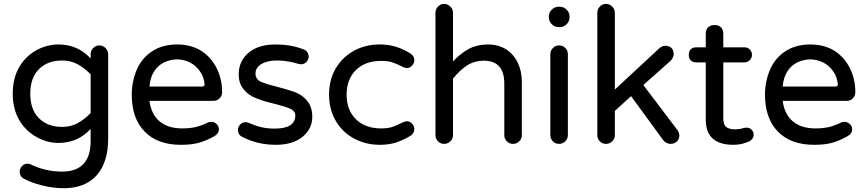

<svg xmlns="http://www.w3.org/2000/svg" viewBox="-20 -739 4487 994"><path d="M100.6 184.6Q82 172.9 82 149.4Q82 133.8 93.8 121.1Q105.5 108.4 122.1 108.4Q129.9 108.4 139.6 112.3Q215.8 149.4 300.8 149.4Q449.2 149.4 449.2 -8.8V-71.3Q381.8 1 283.2 1Q224.6 1 171.9 -28.3Q114.3 -58.6 80.1 -116.7Q45.9 -174.8 45.9 -253.9Q45.9 -335.9 81.1 -394.5Q115.2 -450.2 169.4 -479.5Q223.6 -508.8 283.2 -508.8Q381.8 -508.8 449.2 -436.5V-458Q449.2 -476.6 462.4 -490.2Q475.6 -503.9 494.1 -503.9Q512.7 -503.9 526.4 -490.2Q540 -476.6 540 -458V-21.5Q540 101.6 480.5 168.5Q420.9 235.4 309.6 235.4Q254.9 235.4 196.8 220.7Q138.7 206.1 100.6 184.6ZM449.2 -153.3V-354.5Q414.1 -389.6 379.4 -407.7Q344.7 -425.8 301.8 -425.8Q226.6 -425.8 181.6 -380.9Q136.7 -335.9 136.7 -253.9Q136.7 -171.9 181.6 -127Q226.6 -82 301.8 -82Q344.7 -82 379.4 -100.1Q414.1 -118.2 449.2 -153.3Z M662.1 -249Q662.1 -315.4 687.5 -377Q713.9 -438.5 767.6 -473.6Q821.3 -508.8 896.5 -508.8Q968.8 -508.8 1022.5 -475.6Q1073.2 -442.4 1101.6 -386.2Q1129.9 -330.1 1129.9 -261.7Q1129.9 -243.2 1117.2 -230Q1104.5 -216.8 1084 -216.8H753.9Q762.7 -147.5 806.2 -110.8Q849.6 -74.2 923.8 -74.2Q962.9 -74.2 993.7 -81.5Q1024.4 -88.9 1055.7 -104.5Q1062.5 -108.4 1073.2 -108.4Q1088.9 -108.4 1101.1 -97.2Q1113.3 -85.9 1113.3 -69.3Q1113.3 -46.9 1086.9 -32.2Q1045.9 -9.8 1008.8 0.5Q971.7 10.7 916 10.7Q795.9 10.7 729 -57.6Q662.1 -126 662.1 -249ZM1039.1 -303.7Q1035.2 -342.8 1015.6 -369.1Q994.1 -400.4 962.4 -416Q930.7 -431.6 896.5 -431.6Q865.2 -431.6 831.1 -417Q796.9 -400.4 776.9 -367.7Q756.8 -335 753.9 -291H1027.3Q1040 -291 1039.1 -303.7Z M1228.5 -33.2Q1211.9 -44.9 1211.9 -66.4Q1211.9 -82 1223.1 -94.2Q1234.4 -106.4 1251 -106.4Q1260.7 -106.4 1268.6 -102.5Q1301.8 -87.9 1333 -80.6Q1364.3 -73.2 1401.4 -73.2Q1508.8 -73.2 1508.8 -141.6Q1508.8 -163.1 1485.4 -174.8Q1460.9 -186.5 1403.3 -201.2Q1346.7 -213.9 1308.6 -229.5Q1266.6 -245.1 1241.2 -276.4Q1215.8 -307.6 1215.8 -353.5Q1215.8 -422.9 1266.6 -465.8Q1317.4 -508.8 1407.2 -508.8Q1485.4 -508.8 1548.8 -484.4Q1562.5 -480.5 1570.3 -469.7Q1578.1 -459 1578.1 -446.3Q1578.1 -430.7 1566.4 -418.5Q1554.7 -406.2 1538.1 -406.2L1525.4 -408.2Q1466.8 -425.8 1414.1 -425.8Q1363.3 -425.8 1333 -407.2Q1302.7 -388.7 1302.7 -358.4Q1302.7 -330.1 1329.1 -316.4Q1357.4 -303.7 1414.1 -290Q1466.8 -276.4 1507.8 -261.7Q1547.9 -246.1 1572.3 -214.4Q1596.7 -182.6 1596.7 -134.8Q1596.7 -71.3 1545.9 -30.3Q1495.1 10.7 1407.2 10.7Q1310.5 10.7 1228.5 -33.2Z M1815.4 -20.5Q1753.9 -52.7 1718.8 -112.3Q1683.6 -171.9 1683.6 -249Q1683.6 -328.1 1719.7 -387.7Q1754.9 -445.3 1814 -477.1Q1873 -508.8 1945.3 -508.8Q1994.1 -508.8 2031.2 -496.6Q2068.4 -484.4 2105.5 -461.9Q2125 -448.2 2125 -426.8Q2125 -412.1 2113.3 -399.4Q2101.6 -386.7 2086.9 -386.7Q2077.1 -386.7 2065.4 -392.6Q2031.2 -410.2 2008.8 -417Q1986.3 -423.8 1953.1 -423.8Q1871.1 -423.8 1822.8 -376.5Q1774.4 -329.1 1774.4 -249Q1774.4 -168.9 1822.8 -121.6Q1871.1 -74.2 1953.1 -74.2Q1986.3 -74.2 2008.8 -81.1Q2031.2 -87.9 2065.4 -105.5Q2077.1 -111.3 2086.9 -111.3Q2101.6 -111.3 2113.3 -98.6Q2125 -85.9 2125 -71.3Q2125 -49.8 2105.5 -36.1Q2068.4 -13.7 2031.2 -1.5Q1994.1 10.7 1945.3 10.7Q1876 10.7 1815.4 -20.5Z M2234.4 -39.1V-672.9Q2234.4 -691.4 2247.6 -705.1Q2260.7 -718.8 2279.3 -718.8Q2297.9 -718.8 2311.5 -705.1Q2325.2 -691.4 2325.2 -672.9V-420.9Q2365.2 -463.9 2408.2 -486.3Q2451.2 -508.8 2505.9 -508.8Q2559.6 -508.8 2600.6 -483.4Q2639.6 -458 2660.6 -414.1Q2681.6 -370.1 2681.6 -316.4V-39.1Q2681.6 -20.5 2668 -7.3Q2654.3 5.9 2635.7 5.9Q2617.2 5.9 2604 -7.3Q2590.8 -20.5 2590.8 -39.1V-306.6Q2590.8 -424.8 2484.4 -424.8Q2437.5 -424.8 2399.9 -401.4Q2362.3 -377.9 2325.2 -332V-39.1Q2325.2 -20.5 2311.5 -7.3Q2297.9 5.9 2279.3 5.9Q2260.7 5.9 2247.6 -7.3Q2234.4 -20.5 2234.4 -39.1Z M2829.1 -39.1V-458Q2829.1 -476.6 2842.3 -490.2Q2855.5 -503.9 2874 -503.9Q2893.6 -503.9 2906.7 -490.7Q2919.9 -477.5 2919.9 -458V-39.1Q2919.9 -20.5 2906.2 -7.3Q2892.6 5.9 2874 5.9Q2855.5 5.9 2842.3 -7.3Q2829.1 -20.5 2829.1 -39.1ZM2821.3 -649.4V-653.3Q2821.3 -673.8 2836.4 -689Q2851.6 -704.1 2872.1 -704.1H2877.9Q2898.4 -704.1 2913.6 -689Q2928.7 -673.8 2928.7 -653.3V-649.4Q2928.7 -628.9 2913.6 -613.8Q2898.4 -598.6 2877.9 -598.6H2872.1Q2851.6 -598.6 2836.4 -613.8Q2821.3 -628.9 2821.3 -649.4Z M3072.3 -39.1V-672.9Q3072.3 -691.4 3085.4 -705.1Q3098.6 -718.8 3117.2 -718.8Q3135.7 -718.8 3149.4 -705.1Q3163.1 -691.4 3163.1 -672.9V-275.4L3393.6 -489.3Q3409.2 -502 3423.8 -502Q3445.3 -502 3456.5 -490.2Q3467.8 -478.5 3467.8 -458Q3467.8 -442.4 3451.2 -423.8L3310.5 -298.8L3487.3 -65.4Q3497.1 -50.8 3497.1 -38.1Q3497.1 -18.6 3483.9 -6.3Q3470.7 5.9 3451.2 5.9Q3441.4 5.9 3431.2 1Q3420.9 -3.9 3414.1 -12.7L3247.1 -241.2L3163.1 -165V-39.1Q3163.1 -20.5 3149.4 -7.3Q3135.7 5.9 3117.2 5.9Q3098.6 5.9 3085.4 -7.3Q3072.3 -20.5 3072.3 -39.1Z M3633.8 -119.1V-563.5Q3633.8 -585.9 3646 -597.7Q3658.2 -609.4 3679.7 -609.4Q3701.2 -609.4 3712.9 -597.2Q3724.6 -585 3724.6 -563.5V-127Q3724.6 -92.8 3740.2 -81.1Q3755.9 -69.3 3787.1 -69.3Q3807.6 -69.3 3826.2 -75.2Q3828.1 -75.2 3829.1 -76.2Q3838.9 -78.1 3845.7 -78.1Q3860.4 -78.1 3871.1 -67.4Q3881.8 -56.6 3881.8 -42Q3881.8 -19.5 3858.4 -6.8Q3820.3 10.7 3777.3 10.7Q3633.8 10.7 3633.8 -119.1ZM3545.9 -455.1Q3545.9 -473.6 3556.2 -483.9Q3566.4 -494.1 3585 -494.1H3834Q3850.6 -494.1 3861.8 -482.9Q3873 -471.7 3873 -455.1Q3873 -439.5 3861.8 -427.7Q3850.6 -416 3834 -416H3585Q3566.4 -416 3556.2 -426.3Q3545.9 -436.5 3545.9 -455.1Z M3940.4 -249Q3940.4 -315.4 3965.8 -377Q3992.2 -438.5 4045.9 -473.6Q4099.6 -508.8 4174.8 -508.8Q4247.1 -508.8 4300.8 -475.6Q4351.6 -442.4 4379.9 -386.2Q4408.2 -330.1 4408.2 -261.7Q4408.2 -243.2 4395.5 -230Q4382.8 -216.8 4362.3 -216.8H4032.2Q4041 -147.5 4084.5 -110.8Q4127.9 -74.2 4202.1 -74.2Q4241.2 -74.2 4272 -81.5Q4302.7 -88.9 4334 -104.5Q4340.8 -108.4 4351.6 -108.4Q4367.2 -108.4 4379.4 -97.2Q4391.6 -85.9 4391.6 -69.3Q4391.6 -46.9 4365.2 -32.2Q4324.2 -9.8 4287.1 0.5Q4250 10.7 4194.3 10.7Q4074.2 10.7 4007.3 -57.6Q3940.4 -126 3940.4 -249ZM4317.4 -303.7Q4313.5 -342.8 4293.9 -369.1Q4272.5 -400.4 4240.7 -416Q4209 -431.6 4174.8 -431.6Q4143.6 -431.6 4109.4 -417Q4075.2 -400.4 4055.2 -367.7Q4035.2 -335 4032.2 -291H4305.7Q4318.4 -291 4317.4 -303.7Z"/></svg>

Font: jf-openhuninn-2.1
Style: Regular
Weight: 400
Designer: [Kosugi Maru]
Designed by MOTOYA      

[Varela Round]
Joe Prince (Latin component); Avraham Cornfeld (Hebrew component)
Foundry: justfont Co., Ltd.
Version: 2.1